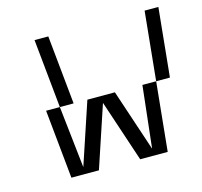

<svg xmlns="http://www.w3.org/2000/svg" viewBox="-80 -587 710 674"><g transform="rotate(-15 275.0 -250.0)"><path d="M125 -250H75L100 0H200L275 -225L350 0H450L475 -250H425L400 -25L325 -250H225L150 -25ZM100 -500 125 -250H175L150 -500ZM475 -250H525L550 -500H500Z"/></g></svg>

Font: LS-VG5000 Light Shifted
Style: Regular
Weight: 400
Designer: Justin Bihan, 2021
Foundry: Justin Bihan, 2021
Version: Version 1.000;Glyphs 3.1.2 (3151)